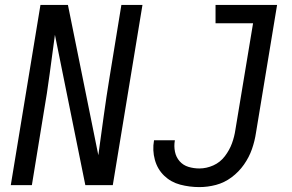

<svg xmlns="http://www.w3.org/2000/svg" viewBox="-20 -755 1192 783"><path d="M793 8Q827 8 861 -1Q895 -10 924.5 -32Q954 -54 975 -84Q996 -114 1007.5 -147Q1019 -180 1024 -214L1110 -735H859V-660H1012L940 -226Q936 -198 926 -170.5Q916 -143 897 -118Q878 -93 850 -80.5Q822 -68 793 -68Q770 -68 748.5 -74.5Q727 -81 712.5 -97.5Q698 -114 693.5 -136.5Q689 -159 693 -182V-183H608V-182Q601 -142 611.5 -103.5Q622 -65 649.5 -38.5Q677 -12 715 -2Q753 8 793 8ZM24 0H110L158 -294Q172 -374 182.5 -453.5Q193 -533 204 -613L328 0H440L561 -735H475L427 -441Q414 -362 403 -282Q392 -202 381 -122L257 -735H145Z"/></svg>

Font: Iosevka Sparkle Oblique
Style: Regular
Weight: 400
Italic angle: -9°
Designer: Belleve Invis
Foundry: Belleve Invis
Version: Version 4.5.0; ttfautohint (v1.8.3)